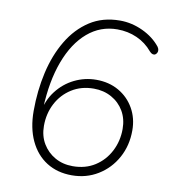

<svg xmlns="http://www.w3.org/2000/svg" viewBox="-81 -783 762 861"><g transform="rotate(10 300.0 -352.5)"><path d="M303 8Q237 8 188 -23Q139 -54 112 -111.5Q85 -169 85 -247Q85 -339 104 -422.5Q123 -506 162 -571.5Q201 -637 259.5 -675Q318 -713 397 -713Q450 -713 500.5 -689.5Q551 -666 582 -627Q587 -620 588 -613Q589 -606 586 -600Q583 -594 578 -591Q573 -588 566 -590Q559 -592 552 -600Q523 -635 481.5 -653.5Q440 -672 392 -672Q315 -672 256.5 -622Q198 -572 164 -481Q130 -390 125 -267L124 -241H116Q126 -301 159 -344Q192 -387 239 -410Q286 -433 338 -433Q396 -433 440.5 -407.5Q485 -382 510.5 -337.5Q536 -293 536 -237Q536 -168 505.5 -112.5Q475 -57 422 -24.5Q369 8 303 8ZM300 -33Q358 -33 401 -60.5Q444 -88 468 -134.5Q492 -181 492 -236Q492 -282 471.5 -317Q451 -352 415 -372Q379 -392 334 -392Q277 -392 233.5 -364.5Q190 -337 166 -291Q142 -245 142 -189Q142 -143 163 -108Q184 -73 219.5 -53Q255 -33 300 -33Z"/></g></svg>

Font: Nunito Variable Extra Light
Style: Italic
Weight: 200
Italic angle: -9°
Designer: Vernon Adams
Foundry: Vernon Adams
Version: Version 3.602